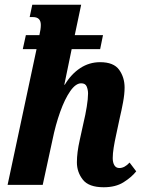

<svg xmlns="http://www.w3.org/2000/svg" viewBox="-20 -779 599 809"><path d="M417 10Q354 10 329 -22Q304 -54 304 -95Q304 -136 316 -189L332 -262Q340 -295 345.5 -329Q351 -363 351 -385Q351 -400 345.5 -414Q340 -428 322 -428Q299 -428 276 -395Q253 -362 233.5 -307.5Q214 -253 201 -189L160 0H12L134 -572H76L89 -631H146Q149 -644 150.5 -654.5Q152 -665 152 -674Q152 -707 119 -707H105L116 -759H322L295 -631H414L402 -572H282L251 -422H253Q280 -467 318 -492Q356 -517 402 -517Q459 -517 482 -485Q505 -453 505 -410Q505 -383 498.5 -348Q492 -313 485 -284L469 -209Q463 -182 459 -157Q455 -132 455 -113Q455 -94 462 -82.5Q469 -71 483 -71Q505 -71 526 -94L554 -57Q534 -32 500.5 -11Q467 10 417 10Z"/></svg>

Font: Noto Serif ExtraCondensed ExtraBold
Style: Italic
Weight: 800
Width: 2
Italic angle: -12°
Designer: Monotype Design Team
Foundry: Monotype Imaging Inc.
Version: Version 2.013